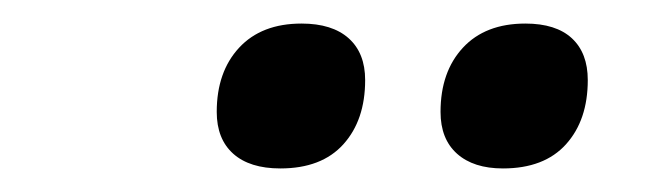

<svg xmlns="http://www.w3.org/2000/svg" viewBox="-20 -736 553 163"><path d="M407 -593Q382 -593 368 -605.5Q354 -618 354 -641Q354 -675 373 -695.5Q392 -716 426 -716Q452 -716 465.5 -703.5Q479 -691 479 -668Q479 -634 460.5 -613.5Q442 -593 407 -593ZM218 -593Q192 -593 178 -605.5Q164 -618 164 -641Q164 -675 183 -695.5Q202 -716 236 -716Q262 -716 276 -703.5Q290 -691 290 -668Q290 -634 271.5 -613.5Q253 -593 218 -593Z"/></svg>

Font: Nunito ExtraLight
Style: Italic
Weight: 200
Italic angle: -9°
Designer: Vernon Adams
Foundry: Vernon Adams
Version: Version 3.602